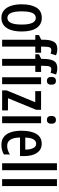

<svg xmlns="http://www.w3.org/2000/svg" viewBox="904 -1708 815 2662"><g transform="rotate(90 1311.0 -377.5)"><path d="M417 -271Q417 -189 397.5 -126Q378 -63 336 -26.5Q294 10 227 10Q165 10 123 -26Q81 -62 60.5 -125.5Q40 -189 40 -271Q40 -401 85.5 -475.5Q131 -550 229 -550Q318 -550 367.5 -479Q417 -408 417 -271ZM138 -270Q138 -173 160 -123Q182 -73 229 -73Q321 -73 321 -271Q321 -467 229 -467Q181 -467 159.5 -418Q138 -369 138 -270Z M712 -460H627V0H531V-460H467V-511L531 -542V-569Q531 -665 558.5 -715Q586 -765 659 -765Q683 -765 703 -761Q723 -757 747 -747L724 -672Q710 -677 698 -679.5Q686 -682 674 -682Q647 -682 637 -658.5Q627 -635 627 -574V-540H712Z M978 -460H893V0H797V-460H733V-511L797 -542V-569Q797 -665 824.5 -715Q852 -765 925 -765Q949 -765 969 -761Q989 -757 1013 -747L990 -672Q976 -677 964 -679.5Q952 -682 940 -682Q913 -682 903 -658.5Q893 -635 893 -574V-540H978Z M1102 -746Q1155 -746 1155 -683Q1155 -621 1102 -621Q1047 -621 1047 -683Q1047 -746 1102 -746ZM1148 -540V0H1052V-540Z M1511 0H1234V-63L1398 -459H1244V-540H1503V-472L1342 -81H1511Z M1643 -746Q1696 -746 1696 -683Q1696 -621 1643 -621Q1588 -621 1588 -683Q1588 -746 1643 -746ZM1689 -540V0H1593V-540Z M1973 -549Q2030 -549 2068 -518Q2106 -487 2125 -432.5Q2144 -378 2144 -309V-248H1887Q1890 -70 2002 -70Q2033 -70 2062 -79Q2091 -88 2122 -108V-25Q2064 10 1990 10Q1919 10 1876 -25.5Q1833 -61 1813 -123.5Q1793 -186 1793 -267Q1793 -404 1838.5 -476.5Q1884 -549 1973 -549ZM1973 -472Q1935 -472 1913 -435.5Q1891 -399 1888 -321H2055Q2055 -385 2035 -428.5Q2015 -472 1973 -472Z M2340 0H2244V-760H2340Z M2560 0H2464V-760H2560Z"/></g></svg>

Font: Noto Sans Lao UI ExtCond Med
Style: Regular
Weight: 500
Width: 2
Designer: Monotype Design Team
Foundry: Monotype Imaging Inc.
Version: Version 2.000; ttfautohint (v1.8.4.7-5d5b)